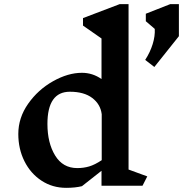

<svg xmlns="http://www.w3.org/2000/svg" viewBox="-20 -893 880 923"><path d="M665 0H468V-72L374 2Q342 10 298 10Q232 10 179.5 -24.5Q127 -59 97.5 -118Q68 -177 68 -249Q68 -327 115.5 -394.5Q163 -462 235 -502.5Q307 -543 374 -543Q425 -543 468 -513V-708L379 -770V-806L555 -873H598V-78L688 -45ZM469 -123V-344Q463 -392 423.5 -422Q384 -452 316 -452Q208 -452 208 -297Q208 -206 245 -145.5Q282 -85 351 -85H352Q382 -85 409 -93Q436 -101 469 -123ZM840 -719 722 -571 678 -605Q702 -642 714 -681Q726 -720 724 -754L681 -791V-827L798 -873H840Z"/></svg>

Font: Inknut Antiqua Medium
Style: Regular
Weight: 500
Designer: Claus Eggers Sørensen
Foundry: Claus Eggers Sørensen
Version: Version 1.003; ttfautohint (v1.8.2) -l 8 -r 50 -G 200 -x 14 